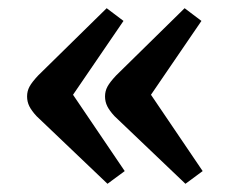

<svg xmlns="http://www.w3.org/2000/svg" viewBox="-20 -499 548 468"><path d="M432 -51 259 -216Q247 -229 241.5 -240Q236 -251 236 -264Q236 -277 242 -288Q248 -299 263 -315L430 -479L471 -448L348 -268L474 -82ZM242 -51 69 -216Q57 -229 51.5 -240Q46 -251 46 -264Q46 -277 52 -288Q58 -299 73 -315L240 -479L281 -448L158 -268L284 -82Z"/></svg>

Font: Literata 18pt Medium
Style: Regular
Weight: 500
Designer: Latin by Veronika Burian and Jose Scaglione. Greek by Irene Vlachou. Cyrillic by Vera Evstafieva.
Foundry: TypeTogether
Version: Version 3.103;gftools[0.9.29]